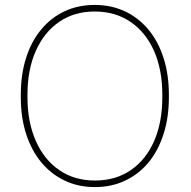

<svg xmlns="http://www.w3.org/2000/svg" viewBox="-20 -741 767 771"><path d="M361.3 10.3Q294.9 10.3 240.2 -15.6Q185.5 -41.5 146 -88.9Q106.4 -136.7 85 -202.9Q63.5 -269 63.5 -351.1V-359.9Q63.5 -441.9 84.7 -508.5Q106 -575.2 145.5 -622.6Q185.1 -670.4 239.5 -695.8Q293.9 -721.2 360.4 -721.2Q426.3 -721.2 481 -695.8Q535.6 -670.4 575.7 -622.6Q615.2 -575.2 636.7 -508.5Q658.2 -441.9 658.2 -359.9V-351.1Q658.2 -269 636.7 -202.4Q615.2 -135.7 576.2 -88.4Q536.6 -41 481.9 -15.4Q427.2 10.3 361.3 10.3ZM361.3 -16.1Q444.3 -16.1 504.9 -57.6Q565.9 -99.1 598.9 -174.6Q631.8 -250 631.8 -351.1V-360.8Q631.8 -460.4 598.6 -536.6Q564.9 -611.8 503.9 -653.3Q442.9 -694.8 360.4 -694.8Q278.3 -694.8 217.8 -653.3Q157.2 -611.8 123.8 -536.6Q90.3 -461.4 90.3 -360.8V-351.1Q90.3 -250.5 124 -174.8Q157.2 -99.6 218 -57.9Q278.8 -16.1 361.3 -16.1Z"/></svg>

Font: Hanuman Thin
Style: Regular
Weight: 100
Designer: Danh Hong
Version: Version 8.002; ttfautohint (v1.8.3)